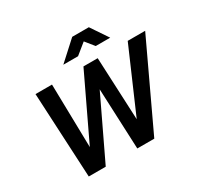

<svg xmlns="http://www.w3.org/2000/svg" viewBox="-192 -1172 1444 1401"><g transform="rotate(-30 530.0 -471.5)"><path d="M172 0 136 -715H275L286 -182L540 -715H660L684 -187L913 -715H1060L724 0H581L559 -511L315 0ZM419 -799 577 -943H717L814 -799H692L633 -872L543 -799Z"/></g></svg>

Font: Wix Madefor Text
Style: Bold Italic
Weight: 700
Italic angle: -12°
Designer: Dalton Maag Ltd
Foundry: Dalton Maag Ltd
Version: Version 3.100